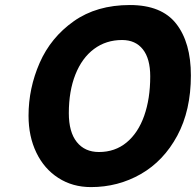

<svg xmlns="http://www.w3.org/2000/svg" viewBox="-20 -743 790 775"><path d="M586.4 -434.6Q586.4 -506.3 556.6 -543.9Q526.9 -581.5 472.7 -581.5Q408.2 -581.5 359.6 -545.4Q311 -509.3 284.4 -442.4Q257.8 -375.5 257.8 -286.1Q257.8 -210 290 -169.7Q322.3 -129.4 379.4 -129.4Q444.3 -129.4 491 -168Q537.6 -206.5 562 -275.6Q586.4 -344.7 586.4 -434.6ZM347.2 12.2Q272.9 12.2 215.6 -24.7Q158.2 -61.5 126.7 -127Q95.2 -192.4 95.2 -275.9Q95.2 -386.7 140.1 -489.3Q185.1 -591.8 277.6 -657.2Q370.1 -722.7 504.4 -722.7Q632.3 -722.7 691.4 -647Q750.5 -571.3 750.5 -438.5Q750.5 -297.4 695.6 -195.3Q640.6 -93.3 548.6 -40.5Q456.5 12.2 347.2 12.2Z"/></svg>

Font: Lesson One Extra
Style: Italic
Weight: 800
Italic angle: -14°
Designer: But Ko, Victor Gaultney, Annie Olsen, Julie Remington, Don Collingsworth, Eric Hays, Becca Hirsbrunner
Version: Version 1.100